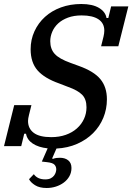

<svg xmlns="http://www.w3.org/2000/svg" viewBox="-34 -730 661 959"><path d="M199 209Q163 209 141 195Q119 181 111 165L135 140Q153 166 192 166Q209 166 219.5 160.5Q230 155 236 147Q242 139 244.5 130.5Q247 122 247 116Q247 102 238 92.5Q229 83 201 80L175 77L204 11Q158 6 129.5 -13Q101 -32 96 -62H87L72 0H-14L37 -205H123L111 -157Q106 -137 106 -126Q106 -88 134.5 -66.5Q163 -45 222 -45Q262 -45 294.5 -56.5Q327 -68 350 -88.5Q373 -109 385.5 -136Q398 -163 398 -194Q398 -235 376 -257Q354 -279 306 -296L262 -313Q188 -339 153.5 -378.5Q119 -418 119 -484Q119 -532 138 -573.5Q157 -615 190.5 -645.5Q224 -676 270.5 -693Q317 -710 372 -710Q428 -710 460.5 -690.5Q493 -671 498 -640H507L521 -698H607L557 -499H471L483 -547Q487 -564 487 -577Q487 -614 458 -633.5Q429 -653 374 -653Q335 -653 305.5 -642Q276 -631 256.5 -613Q237 -595 227 -571.5Q217 -548 217 -524Q217 -485 239.5 -460.5Q262 -436 318 -416L359 -401Q435 -374 467.5 -334.5Q500 -295 500 -234Q500 -185 482 -141.5Q464 -98 431 -65Q398 -32 351.5 -11.5Q305 9 248 12L227 60L229 64Q239 60 248 59Q257 58 265 58Q291 58 307 71Q323 84 323 109Q323 132 312.5 150.5Q302 169 284.5 182Q267 195 245 202Q223 209 199 209Z"/></svg>

Font: IBM Plex Serif Medium
Style: Italic
Weight: 500
Italic angle: -14°
Designer: Mike Abbink, Paul van der Laan, Pieter van Rosmalen
Foundry: Bold Monday
Version: Version 2.5